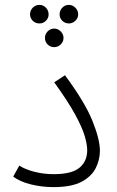

<svg xmlns="http://www.w3.org/2000/svg" viewBox="-20 -761 479 786"><path d="M34 -38 59 -83Q84 -67 122 -57.5Q160 -48 199 -48Q274 -48 305.5 -74.5Q337 -101 337 -146Q337 -169 327 -203.5Q317 -238 288 -291.5Q259 -345 202 -424L246 -453Q328 -342 358.5 -266Q389 -190 389 -144Q389 -107 372 -73Q355 -39 314 -17Q273 5 199 5Q152 5 107 -6Q62 -17 34 -38ZM142 -665Q125 -665 114 -676Q103 -687 103 -702Q103 -718 114 -729.5Q125 -741 142 -741Q157 -741 168 -729.5Q179 -718 179 -702Q179 -687 168 -676Q157 -665 142 -665ZM262 -665Q246 -665 235 -676Q224 -687 224 -702Q224 -718 235 -729.5Q246 -741 262 -741Q277 -741 288.5 -729.5Q300 -718 300 -702Q300 -687 288.5 -676Q277 -665 262 -665ZM202 -568Q186 -568 175 -579Q164 -590 164 -606Q164 -621 175 -632.5Q186 -644 202 -644Q217 -644 228.5 -632.5Q240 -621 240 -606Q240 -590 228.5 -579Q217 -568 202 -568Z"/></svg>

Font: Noto Sans Arabic Light
Style: Regular
Weight: 300
Designer: Monotype Design Team, Nadine Chahine, Nizar Qandah and Khaled Hosny
Foundry: Monotype Imaging Inc.
Version: Version 2.012; ttfautohint (v1.8.4.7-5d5b)